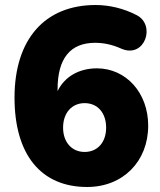

<svg xmlns="http://www.w3.org/2000/svg" viewBox="-20 -736 640 767"><path d="M328 11C471 11 572 -91 572 -234C572 -366 483 -463 367 -463C296 -463 238 -430 210 -372V-379C210 -503 261 -565 360 -565C392 -565 426 -559 466 -541C559 -502 604 -637 525 -676C475 -702 417 -716 362 -716C159 -716 38 -579 38 -346C38 -119 143 11 328 11ZM318 -129C267 -129 232 -168 232 -226C232 -285 267 -324 318 -324C370 -324 404 -285 404 -226C404 -168 370 -129 318 -129Z"/></svg>

Font: Nunito Black
Style: Regular
Weight: 900
Designer: Vernon Adams
Foundry: Vernon Adams
Version: Version 3.602